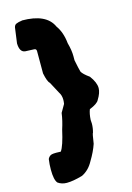

<svg xmlns="http://www.w3.org/2000/svg" viewBox="-153 -949 829 1209"><g transform="rotate(-15 261.5 -344.5)"><path d="M116.7 -875.5C222.7 -875.5 290 -844.2 317.9 -781.7C340.3 -751 354 -711.4 358.9 -662.6C368.2 -628.9 372.6 -599.6 372.6 -574.7C372.6 -574.7 372.6 -547.4 372.6 -547.4C380.4 -508.3 386.2 -482.4 390.1 -469.2C396.5 -457 412.6 -441.4 439.5 -422.4C462.4 -391.6 474.1 -364.3 474.1 -339.4C474.1 -319.3 465.8 -295.4 448.7 -268.1C442.4 -253.9 421.4 -239.3 386.2 -225.1C379.4 -207.5 375 -185.5 373.5 -158.7C374.5 -150.4 375 -142.6 375 -134.8C375 -115.2 372.1 -95.7 366.7 -76.7C364.3 -76.7 359.4 -53.7 353 -8.3C342.3 23.4 326.2 57.1 304.2 93.3C286.1 127 261.7 151.9 230 167.5C188.5 179.7 153.8 185.5 127 185.5C105 185.5 85.9 179.7 69.3 168C56.6 153.8 50.3 124.5 50.3 79.1C50.3 56.2 51.8 33.7 55.2 10.7C61.5 -2 70.3 -9.8 81.5 -12.7C87.9 -14.2 97.7 -15.1 110.8 -15.1C110.8 -15.1 140.1 -14.2 140.1 -14.2C154.8 -34.2 169.4 -78.6 184.6 -146.5C195.8 -181.2 204.1 -214.8 208.5 -248.5C208.5 -248.5 237.8 -299.3 237.8 -299.3C239.3 -308.6 240.2 -316.9 240.2 -325.2C240.2 -345.2 235.4 -362.3 226.1 -375.5C212.4 -401.4 199.2 -426.8 186 -450.7C176.3 -458 167.5 -481 159.7 -519C159.7 -519 159.7 -664.6 159.7 -664.6C159.7 -674.8 154.3 -680.2 144 -680.2C136.2 -680.2 116.7 -681.2 85.9 -682.6C63 -686 51.3 -706.1 50.3 -743.7C50.3 -743.7 64 -844.7 64 -844.7C66.4 -855 71.3 -861.8 78.6 -865.2C89.4 -870.1 102.1 -873 116.2 -874.5C116.2 -874.5 116.7 -875.5 116.7 -875.5Z"/></g></svg>

Font: Kaph
Style: Regular
Weight: 400
Designer: GGBotNet
Foundry: f0n7.com